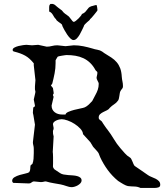

<svg xmlns="http://www.w3.org/2000/svg" viewBox="-20 -925 824 963"><path d="M572.3 -17.6Q542.5 -42 520 -72.8Q497.6 -103.5 481.9 -137.7L475.1 -155.3Q472.7 -160.2 468.3 -165.3Q463.9 -170.4 459.2 -175.5Q454.6 -180.7 450.2 -185.3Q445.8 -189.9 443.8 -194.3L433.1 -211.9L396.5 -252Q395.5 -266.1 383.1 -279.5Q370.6 -293 353.8 -303.7Q336.9 -314.5 319.1 -320.8Q301.3 -327.1 289.6 -327.1Q284.7 -327.1 277.3 -325.7Q270 -324.2 262.9 -321Q255.9 -317.9 250.7 -313Q245.6 -308.1 245.6 -301.8L249 -283.2Q249 -276.4 247.3 -273.4Q245.6 -270.5 245.6 -266.1Q245.6 -258.3 246.1 -253.7Q246.6 -249 249 -240.7L244.6 -163.1L245.6 -152.8Q246.1 -144.5 246.1 -136.7Q246.1 -128.9 246.1 -120.6Q246.1 -112.3 246.1 -105.2Q246.1 -98.1 245.6 -90.3Q245.6 -85.9 249.5 -80.1Q253.4 -74.2 258.8 -71.8L281.7 -56.6Q288.6 -51.8 299.3 -49.8Q310.1 -47.9 322 -46.9Q334 -45.9 345.9 -45.2Q357.9 -44.4 367.4 -41.7Q377 -39.1 383.1 -33.9Q389.2 -28.8 389.2 -19.5Q389.2 -12.2 383.5 -6.1Q377.9 0 370.4 4.4Q362.8 8.8 354.5 11.2Q346.2 13.7 340.3 13.7Q332.5 13.7 325.9 12Q319.3 10.3 312.7 8.1Q306.2 5.9 299.1 3.7Q292 1.5 284.2 0Q266.6 -3.4 249.3 -6.1Q231.9 -8.8 210 -15.1Q204.6 -15.1 198.5 -13.4Q192.4 -11.7 184.6 -11.7L149.9 -15.1Q144.5 -15.1 138.4 -10Q132.3 -4.9 125.5 -4.9L45.9 -7.8Q41 -12.7 41 -17.6Q41 -29.3 52.5 -36.1Q64 -43 78.9 -47.4Q93.8 -51.8 107.7 -54.7Q121.6 -57.6 126.5 -61.5Q131.8 -69.3 131.8 -79.3Q131.8 -89.4 133.8 -96.2Q136.2 -97.2 138.9 -100.1Q141.6 -103 142.6 -103Q147 -113.8 148.2 -128.4Q149.4 -143.1 149.4 -157.2V-178.2Q149.4 -188.5 147.2 -196Q145 -203.6 145 -211.9L155.3 -299.8L147.5 -347.2L145 -358.4V-360.8Q145 -362.3 145.3 -366Q145.5 -369.6 145.8 -373.8Q146 -377.9 146.5 -381.6Q147 -385.3 147.5 -386.7Q153.3 -389.2 154.3 -390.6Q155.3 -392.1 155.3 -395.5L149.4 -425.8L155.3 -452.1Q155.3 -452.6 156.5 -457.5Q157.7 -462.4 157.7 -464.4L155.3 -477.1V-491.7L157.7 -522.9L149.4 -597.2V-607.4Q138.7 -620.6 128.4 -629.9Q118.2 -639.2 106.4 -645.8Q94.7 -652.3 81.3 -657.2Q67.9 -662.1 50.3 -666.5Q43.5 -668 43.5 -674.8Q43.5 -681.6 52.5 -686.5Q61.5 -691.4 73.2 -694.3Q85 -697.3 96.2 -698.7Q107.4 -700.2 111.8 -700.2L140.6 -697.8L171.4 -700.2L214.4 -690.9Q227.5 -690.9 240.2 -694.3Q252.9 -697.8 268.1 -697.8L308.6 -693.4L350.1 -697.8Q374.5 -697.8 397.5 -693.1Q420.4 -688.5 443.8 -681.6Q455.1 -677.7 468.5 -675.5Q481.9 -673.3 492.2 -666.5L502.9 -658.7Q522.5 -647 538.3 -636.5Q554.2 -626 565.2 -613Q576.2 -600.1 582.8 -582.8Q589.4 -565.4 590.8 -539.6Q591.8 -526.9 594.2 -516.4Q596.7 -505.9 596.7 -493.2Q596.7 -487.8 595.5 -484.9Q594.2 -481.9 592.3 -479.5Q590.3 -477.1 588.1 -474.6Q585.9 -472.2 584 -467.8Q581.5 -462.9 580.6 -456.3Q579.6 -449.7 578.6 -443.1Q577.6 -436.5 576.2 -430.4Q574.7 -424.3 572.3 -420.9Q564 -409.2 552.5 -401.9Q541 -394.5 530.8 -384.3Q526.4 -377 517.1 -372.3Q507.8 -367.7 498.5 -363.3Q489.3 -358.9 482.2 -352.5Q475.1 -346.2 475.1 -335.4Q475.1 -330.1 477.1 -327.6Q479 -325.2 481.4 -323.2Q483.9 -321.3 486.8 -319.3Q489.7 -317.4 492.2 -313.5Q492.7 -312 496.6 -306.2Q500.5 -300.3 505.1 -293.7Q509.8 -287.1 513.7 -281.5Q517.6 -275.9 518.6 -275.4Q536.6 -252 551 -227.5Q565.4 -203.1 584 -181.6Q595.2 -168.9 606.2 -156.2Q617.2 -143.6 631.3 -135.3Q635.3 -133.3 638.2 -127.9Q641.1 -122.6 643.8 -116Q646.5 -109.4 649.2 -103Q651.9 -96.7 655.3 -92.8Q673.8 -79.6 689.7 -69.3Q705.6 -59.1 722.7 -46.4Q730.5 -41 741 -37.1Q751.5 -33.2 761 -28.3Q770.5 -23.4 777.1 -16.4Q783.7 -9.3 783.7 1.5Q783.7 11.7 775.1 14.6Q766.6 17.6 756.3 17.6H684.6Q669.4 10.7 654.8 10.5Q640.1 10.3 621.6 8.3Q617.7 7.8 611.6 5.1Q605.5 2.4 598.9 -1.2Q592.3 -4.9 585.9 -9Q579.6 -13.2 574.7 -16.1ZM238.8 -395.5Q238.8 -384.3 242.9 -376Q247.1 -367.7 254.4 -362.1Q261.7 -356.4 271.2 -353.5Q280.8 -350.6 291 -350.6H308.6Q310.1 -358.4 323 -364Q335.9 -369.6 351.8 -373.8Q367.7 -377.9 383.1 -380.9Q398.4 -383.8 405.3 -386.7Q415 -391.1 424.8 -400.1Q434.6 -409.2 442.4 -418L458.5 -448.7Q465.8 -461.4 470.5 -475.1Q475.1 -488.8 475.1 -504.4Q475.1 -508.3 473.4 -512Q471.7 -515.6 469.7 -519.3Q467.8 -522.9 466.1 -527.1Q464.4 -531.2 464.4 -536.6Q467.3 -549.8 467.8 -552.7Q468.3 -555.7 468.3 -557.6V-562.5Q468.3 -564.5 463.6 -568.4Q459 -572.3 458.5 -574.2Q446.8 -595.7 431.6 -610.1Q416.5 -624.5 398.2 -633.1Q379.9 -641.6 358.6 -645.3Q337.4 -648.9 313 -648.9Q311 -648.9 304.7 -647.9Q298.3 -647 291 -645.8Q283.7 -644.5 277.6 -643.3Q271.5 -642.1 270 -641.1Q269 -640.1 267.3 -637.5Q265.6 -634.8 263.9 -631.8Q262.2 -628.9 260.7 -626.2Q259.3 -623.5 258.8 -622.6V-608.9Q258.8 -582.5 253.9 -557.4Q249 -532.2 242.2 -505.9L235.4 -496.1L245.6 -483.4Q246.1 -481 247.1 -473.4Q248 -465.8 249 -461.4V-454.6Q248 -454.6 246.8 -452.6Q245.6 -450.7 245.6 -448.7Q245.6 -447.8 246.8 -443.8Q248 -439.9 249 -439.5ZM261.2 -828.6Q255.9 -833 252.4 -838.4Q249 -843.8 245.8 -849.4Q242.7 -855 238.3 -859.6Q233.9 -864.3 226.6 -867.2V-888.7Q226.6 -892.6 227.3 -896.2Q228 -899.9 232.9 -905.3H244.6Q249 -904.3 252 -902.6Q254.9 -900.9 257.8 -898.4Q260.7 -896 264.2 -892.8Q267.6 -889.6 272.9 -885.7L290.5 -872.6Q294.9 -866.2 299.3 -862.1Q303.7 -857.9 307.6 -855.2Q311.5 -852.5 314.2 -850.8Q316.9 -849.1 317.9 -847.7Q322.8 -845.2 327.1 -840.1Q331.5 -835 335.7 -829.3Q339.8 -823.7 343.3 -819.6Q346.7 -815.4 350.1 -815.4Q354 -815.4 360.8 -820.8Q367.7 -826.2 374.3 -832.8Q380.9 -839.4 385.7 -845.7Q390.6 -852.1 390.6 -854.5Q402.3 -859.4 407.5 -865Q412.6 -870.6 416.3 -875.7Q419.9 -880.9 424.3 -885.7Q428.7 -890.6 439 -894Q440.4 -894 443.6 -895Q446.8 -896 450.4 -897Q454.1 -897.9 457.5 -898.9Q460.9 -899.9 463.4 -899.9Q464.8 -899.4 465.8 -895.5Q466.8 -891.6 467.5 -886.7Q468.3 -881.8 468.5 -877.9Q468.8 -874 468.8 -873.5Q468.8 -872.1 463.6 -865.5Q458.5 -858.9 452.1 -851.1Q445.8 -843.3 439.7 -836.4Q433.6 -829.6 431.6 -828.6Q431.6 -826.2 427 -822.3Q422.4 -818.4 416.7 -813.5Q411.1 -808.6 406 -803.2Q400.9 -797.9 399.9 -792Q396 -784.7 390.9 -773.2Q385.7 -761.7 379.2 -750.7Q372.6 -739.7 365 -731.9Q357.4 -724.1 348.6 -724.1Q341.3 -724.1 332.8 -732.4Q324.2 -740.7 316.7 -752Q309.1 -763.2 303 -774.4Q296.9 -785.6 293.9 -792L290.5 -802.2Q289.1 -804.2 284.2 -807.6Q279.3 -811 274.2 -814.7Q269 -818.4 265.1 -822Q261.2 -825.7 261.2 -828.6Z"/></svg>

Font: IM FELL English
Style: Regular
Weight: 400
Designer: Igino Marini
Foundry: Igino Marini
Version: 3.00